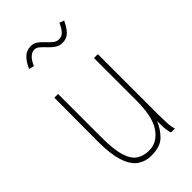

<svg xmlns="http://www.w3.org/2000/svg" viewBox="-215 -733 805 805"><g transform="rotate(-45 187.5 -330.5)"><path d="M174 11Q141 11 114.5 -7Q88 -25 73 -69.5Q58 -114 58 -191L59 -449H81V-191Q81 -118 93.5 -79Q106 -40 129 -25.5Q152 -11 184 -11Q231 -11 262.5 -55.5Q294 -100 294 -197V-449H317V-92Q317 -74 318 -46Q319 -18 325 0H302Q296 -17 295 -38Q294 -59 294 -75Q280 -40 254 -14.5Q228 11 174 11ZM296 -656 317 -649Q302 -617 286 -602Q270 -587 246 -587Q228 -587 214 -596.5Q200 -606 188 -619Q176 -632 165 -641.5Q154 -651 143 -651Q112 -651 92 -603L69 -609Q83 -640 100 -656Q117 -672 142 -672Q160 -672 173 -662Q186 -652 197.5 -639.5Q209 -627 220.5 -617.5Q232 -608 247 -608Q261 -608 272.5 -618.5Q284 -629 296 -656Z"/></g></svg>

Font: Inconsolata Condensed ExtraLight
Style: Regular
Weight: 200
Width: 3
Monospace: yes
Designer: Raph Levien, Cyreal, Brenton Simpson
Foundry: Raph Levien, Cyreal, Google
Version: Version 3.100; ttfautohint (v1.8.4.7-5d5b)